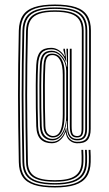

<svg xmlns="http://www.w3.org/2000/svg" viewBox="-20 -722 482 847"><path d="M222 105Q165.8 105 130.9 93.6Q96 82.2 79.8 57.6Q63.5 33 63 -7Q61.5 -91 60.6 -162.8Q59.8 -234.5 59.6 -301.5Q59.5 -368.5 60.4 -438Q61.2 -507.5 63 -587Q64 -628.2 80.5 -653.5Q97 -678.8 131.6 -690.4Q166.2 -702 222 -702Q278.8 -702 313.8 -690.4Q348.8 -678.8 364.9 -653.5Q381 -628.2 381 -587Q381 -512 380.9 -453.2Q380.8 -394.5 380.5 -345.2Q380.2 -296 380.1 -249.6Q380 -203.2 380 -153Q380 -119.2 365.6 -103.9Q351.2 -88.5 318 -90Q300.5 -90.8 286.6 -102.9Q272.8 -115 270.2 -138H268.2Q261.5 -118.2 245.6 -104.1Q229.8 -90 208.8 -90Q177.5 -90 159.5 -107.5Q141.5 -125 140 -165Q139 -197.5 138.2 -245.9Q137.5 -294.2 137.8 -345.1Q138 -396 140 -436Q142.2 -476.2 157.5 -493.6Q172.8 -511 206 -511Q223.2 -511 238.5 -501.4Q253.8 -491.8 264.8 -474H266.8L259.8 -500.2V-507H266L273 -450.2H271Q261.8 -476.5 245.1 -490.5Q228.5 -504.5 207 -504.5Q177.5 -504.5 163.8 -488.6Q150 -472.8 148 -435.5Q146 -395.8 145.8 -345Q145.5 -294.2 146.2 -246Q147 -197.8 148 -165.2Q149.2 -128.2 165.9 -112.4Q182.5 -96.5 209.8 -96.5Q232.8 -96.5 249 -114.1Q265.2 -131.8 270.8 -156.5H272.8Q272.5 -126 285.9 -111.6Q299.2 -97.2 318 -96.5Q347 -95.2 359.5 -109Q372 -122.8 372 -153Q372 -203.2 372.1 -249.6Q372.2 -296 372.5 -345.2Q372.8 -394.5 372.9 -453.2Q373 -512 373 -587Q373 -625.8 357.8 -649.6Q342.5 -673.5 309.2 -684.5Q276 -695.5 222 -695.5Q169 -695.5 136.1 -684.5Q103.2 -673.5 87.6 -649.6Q72 -625.8 71 -586.8Q69.2 -507.2 68.4 -437.9Q67.5 -368.5 67.6 -301.5Q67.8 -234.5 68.6 -162.8Q69.5 -91 71 -7Q71.5 30.8 86.9 54Q102.2 77.2 135.4 87.9Q168.5 98.5 222 98.5Q273.8 98.5 306.5 87.9Q339.2 77.2 355.1 53.9Q371 30.5 372 -7.2Q372.5 -19.2 372.1 -33.1Q371.8 -47 371 -61H379Q379.8 -47.2 380.1 -33.1Q380.5 -19 380 -7Q379 33 362.2 57.6Q345.5 82.2 311 93.6Q276.5 105 222 105ZM222 92.2Q171.5 92.2 140.1 82.1Q108.8 72 94.1 50.1Q79.5 28.2 79 -7.2Q77.5 -91.2 76.6 -162.9Q75.8 -234.5 75.6 -301.5Q75.5 -368.5 76.4 -437.8Q77.2 -507 79 -586.5Q80 -623.2 94.8 -645.9Q109.5 -668.5 140.8 -678.9Q172 -689.2 222 -689.2Q273.2 -689.2 304.6 -678.9Q336 -668.5 350.5 -646Q365 -623.5 365 -587Q365 -512 364.9 -453.2Q364.8 -394.5 364.5 -345.2Q364.2 -296 364.1 -249.6Q364 -203.2 364 -153Q364 -126.2 353.2 -114.1Q342.5 -102 318 -102.8Q297 -103.5 285.9 -118.9Q274.8 -134.2 275.8 -166L276.2 -189.2H274.2Q271.5 -161.8 262.8 -142.4Q254 -123 240.8 -112.9Q227.5 -102.8 210.8 -102.8Q188 -102.8 172.6 -117.4Q157.2 -132 156 -165.5Q155 -198 154.2 -246.1Q153.5 -294.2 153.8 -344.9Q154 -395.5 156 -435.2Q158 -469 170 -483.6Q182 -498.2 208 -498.2Q231.8 -498.2 250.4 -478.1Q269 -458 274.5 -428H276.5L273 -507H280V-166.2Q280 -110.8 318 -109.2Q338.2 -108.5 347.1 -119Q356 -129.5 356 -153Q356 -203.2 356.1 -249.6Q356.2 -296 356.5 -345.2Q356.8 -394.5 356.9 -453.2Q357 -512 357 -587Q357 -621.2 343.4 -642.4Q329.8 -663.5 300 -673.1Q270.2 -682.8 222 -682.8Q174.8 -682.8 145.2 -673Q115.8 -663.2 101.9 -642.1Q88 -621 87 -586.5Q85.2 -507 84.4 -437.8Q83.5 -368.5 83.6 -301.5Q83.8 -234.5 84.6 -162.9Q85.5 -91.2 87 -7.2Q87.5 26 101.2 46.5Q115 67 144.6 76.4Q174.2 85.8 222 85.8Q268.2 85.8 297.5 76.2Q326.8 66.8 341 46.1Q355.2 25.5 356 -8Q356.5 -19.2 356.1 -33Q355.8 -46.8 355 -61H363Q363.8 -47 364.1 -33.1Q364.5 -19.2 364 -7.8Q363.2 28 348.1 50Q333 72 302 82.1Q271 92.2 222 92.2ZM222 79.5Q177 79.5 149.1 70.6Q121.2 61.8 108.4 42.6Q95.5 23.5 95 -7.5Q93.5 -91.5 92.6 -163.1Q91.8 -234.8 91.6 -301.6Q91.5 -368.5 92.4 -437.8Q93.2 -507 95 -586.2Q95.8 -618.5 108.9 -638.4Q122 -658.2 149.8 -667.4Q177.5 -676.5 222 -676.5Q267.5 -676.5 295.4 -667.4Q323.2 -658.2 336.1 -638.6Q349 -619 349 -587Q349 -512 348.9 -453.4Q348.8 -394.8 348.5 -345.4Q348.2 -296 348.1 -249.6Q348 -203.2 348 -153Q348 -133 341.1 -124Q334.2 -115 318 -115.5Q301.2 -116.2 294.6 -127.6Q288 -139 288 -166V-507H296V-166Q296 -141 300.5 -131.9Q305 -122.8 318 -122Q330.5 -121.2 335.2 -128Q340 -134.8 340 -153Q340 -203.2 340.1 -249.6Q340.2 -296 340.5 -345.4Q340.8 -394.8 340.9 -453.4Q341 -512 341 -587Q341 -616.8 329 -635Q317 -653.2 290.8 -661.6Q264.5 -670 222 -670Q180.2 -670 154.2 -661.5Q128.2 -653 116 -634.5Q103.8 -616 103 -586Q101.2 -506.8 100.4 -437.6Q99.5 -368.5 99.6 -301.6Q99.8 -234.8 100.6 -163.1Q101.5 -91.5 103 -7.5Q103.2 14 110.1 29.4Q117 44.8 131.2 54.4Q145.5 64 168 68.5Q190.5 73 222 73Q252.5 73 274.6 68.4Q296.8 63.8 311 54Q325.2 44.2 332.4 28.8Q339.5 13.2 340 -8.8Q340.5 -19.5 340.1 -33Q339.8 -46.5 339 -61H347Q347.8 -46.5 348.1 -33Q348.5 -19.5 348 -8.5Q347.2 22.8 334 42.2Q320.8 61.8 293.1 70.6Q265.5 79.5 222 79.5ZM211.8 -109.2Q230.5 -109.2 244 -122.6Q257.5 -136 264.8 -159Q272 -182 272 -210.8V-408.5Q272 -443 253 -467.4Q234 -491.8 209 -491.8Q186.5 -491.8 176.1 -478.5Q165.8 -465.2 164 -434.8Q162 -395.2 161.8 -344.8Q161.5 -294.2 162.2 -246.2Q163 -198.2 164 -165.8Q165.2 -135.5 179.1 -122.4Q193 -109.2 211.8 -109.2ZM212.8 -115.5Q198.2 -115.5 185.6 -127.2Q173 -139 172 -166Q171 -198.5 170.2 -246.4Q169.5 -294.2 169.8 -344.6Q170 -395 172 -434.2Q173 -452.5 177.1 -463.8Q181.2 -475 189.4 -480.2Q197.5 -485.5 210 -485.5Q227.5 -485.5 239.8 -475.4Q252 -465.2 258.5 -445.6Q265 -426 265 -397.8V-216Q265 -181.2 259.1 -159Q253.2 -136.8 241.6 -126.1Q230 -115.5 212.8 -115.5ZM213.8 -122Q228 -122 237.6 -131.8Q247.2 -141.5 252.1 -163.2Q257 -185 257 -221V-391.8Q257 -435.5 244.8 -457.2Q232.5 -479 210.8 -479Q195.5 -479 188.4 -468.5Q181.2 -458 180 -434Q178 -394.8 177.8 -344.5Q177.5 -294.2 178.2 -246.5Q179 -198.8 180 -166.2Q181 -141.2 191.4 -131.6Q201.8 -122 213.8 -122Z"/></svg>

Font: Big Shoulders Inline Text Thin
Style: Regular
Weight: 100
Designer: Patric King
Foundry: XO Type Co
Version: Version 2.002